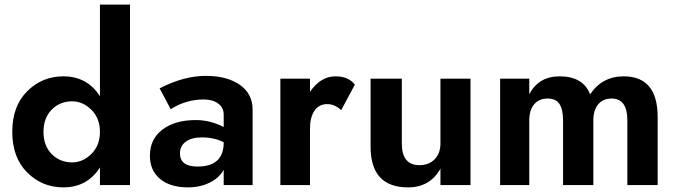

<svg xmlns="http://www.w3.org/2000/svg" viewBox="-20 -800 2926 830"><path d="M254 -470Q357 -470 412 -384V-780H542V0H412V-76Q357 10 254 10Q162 10 97.5 -54.5Q33 -119 33 -230Q33 -341 97.5 -405.5Q162 -470 254 -470ZM292 -98Q338 -98 375 -134.5Q412 -171 412 -230Q412 -289 375 -325.5Q338 -362 292 -362Q239 -362 203.5 -326Q168 -290 168 -230Q168 -170 203.5 -134Q239 -98 292 -98Z M758 -137Q758 -80 834 -80Q947 -80 947 -184V-185Q907 -206 852 -206Q808 -206 783 -187.5Q758 -169 758 -137ZM718 -328 670 -418Q774 -472 870 -472Q961 -472 1016.5 -433.5Q1072 -395 1072 -326V0H947V-66Q927 -30 885.5 -10Q844 10 792 10Q716 10 672 -26.5Q628 -63 628 -127Q628 -199 682.5 -240Q737 -281 826 -281Q889 -281 947 -251V-305Q947 -335 923 -352.5Q899 -370 861 -370Q784 -370 718 -328Z M1455 -324Q1426 -350 1395 -350Q1359 -350 1339.5 -321.5Q1320 -293 1320 -243V0H1192V-460H1320V-403Q1366 -470 1430 -470Q1487 -470 1514 -434Z M1717 -180Q1717 -86 1793 -86Q1834 -86 1859 -111.5Q1884 -137 1884 -180V-460H2014V0H1884V-71Q1839 10 1744 10Q1582 10 1582 -166V-460H1717Z M2823 -294V0H2692V-280Q2692 -374 2624 -374Q2587 -374 2566 -349Q2545 -324 2545 -280V0H2414V-280Q2414 -327 2398.5 -350.5Q2383 -374 2347 -374Q2310 -374 2289 -349Q2268 -324 2268 -280V0H2142V-460H2268V-393Q2309 -470 2399 -470Q2501 -470 2531 -392Q2583 -470 2676 -470Q2823 -470 2823 -294Z"/></svg>

Font: Renner*
Style: Semi
Weight: 600
Version: Version 003.000 ; ttfautohint (v0.97) -l 8 -r 50 -G 200 -x 1